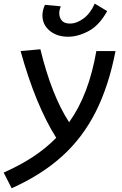

<svg xmlns="http://www.w3.org/2000/svg" viewBox="-62 -796 668 1047"><path d="M1.5 230.5 -42 145Q45.9 106.4 117.2 59.6Q188.5 12.7 244.6 -44.4Q131.3 -224.6 50.3 -517.6L158.2 -527.3Q219.7 -275.4 314.9 -129.4Q370.1 -207 406.5 -303.2Q442.9 -399.4 463.4 -517.6H567.9Q531.2 -327.6 460 -186.3Q388.7 -44.9 276.1 56.6Q163.6 158.2 1.5 230.5ZM309.6 -595.7Q248 -595.7 208.7 -628.7Q169.4 -661.6 169.4 -711.9Q169.4 -740.2 183.1 -769.5L269 -761.7Q261.2 -740.7 261.2 -723.6Q261.2 -699.7 275.4 -683.6Q289.6 -667.5 319.3 -667.5Q356 -667.5 393.6 -695.3Q431.2 -723.1 454.6 -776.4L522.5 -735.4Q479 -657.2 421.1 -626.5Q363.3 -595.7 309.6 -595.7Z"/></svg>

Font: Cascadia Code NF
Style: Italic
Weight: 400
Italic angle: -10°
Monospace: yes
Designer: Aaron Bell
Foundry: Saja Typeworks
Version: Version 2404.023; ttfautohint (v1.8.4)